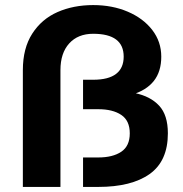

<svg xmlns="http://www.w3.org/2000/svg" viewBox="-20 -736 721 756"><path d="M307 -116H367Q424 -116 457.5 -138.5Q491 -161 491 -211Q491 -261 457.5 -283.5Q424 -306 367 -306H307V-422H347Q407 -422 437 -445Q467 -468 467 -513Q467 -558 437 -580.5Q407 -603 347 -603Q287 -603 252.5 -565Q218 -527 218 -460H70Q70 -546 107 -603.5Q144 -661 206.5 -688.5Q269 -716 347 -716Q422 -716 483 -690Q544 -664 579.5 -618Q615 -572 615 -513Q615 -454 585.5 -417Q556 -380 498.5 -363Q441 -346 354 -346V-382Q450 -382 511 -369.5Q572 -357 606.5 -320Q641 -283 641 -211Q641 -102 569.5 -51Q498 0 367 0H307ZM70 -460H218V0H70Z"/></svg>

Font: Uncut Sans VF
Style: Regular
Weight: 400
Designer: Kasper Nordkvist
Foundry: Uncut Type
Version: Version 1.100;FEAKit 1.0